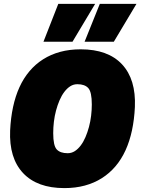

<svg xmlns="http://www.w3.org/2000/svg" viewBox="-20 -959 722 985"><path d="M310 6Q171 6 98.5 -71Q26 -148 32 -290Q35 -354 47 -410Q59 -466 80 -512Q101 -558 131.5 -594Q162 -630 201.5 -655Q241 -680 289 -693Q337 -706 394 -706Q534 -706 606 -629Q678 -552 672 -410Q669 -346 657 -290Q645 -234 624 -188Q603 -142 572.5 -106Q542 -70 502.5 -45Q463 -20 415 -7Q367 6 310 6ZM327 -173Q347 -173 363.5 -183.5Q380 -194 394 -212.5Q408 -231 418.5 -255.5Q429 -280 436.5 -308Q444 -336 447.5 -365.5Q451 -395 451 -423Q451 -487 433 -507Q415 -527 377 -527Q357 -527 340.5 -516.5Q324 -506 310 -487.5Q296 -469 285.5 -444.5Q275 -420 267.5 -392Q260 -364 256.5 -334.5Q253 -305 253 -276Q253 -212 271 -192.5Q289 -173 327 -173ZM414 -745 492 -939H680L564 -745ZM203 -745 279 -939H468L352 -745Z"/></svg>

Font: Georama ExtraCondensed Thin Black
Style: Italic
Weight: 900
Italic angle: -9°
Version: Version 1.001